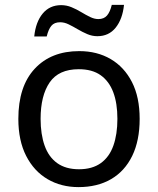

<svg xmlns="http://www.w3.org/2000/svg" viewBox="-20 -755 645 785"><path d="M551 -269Q551 -180 520.5 -117.5Q490 -55 434 -22.5Q378 10 301 10Q230 10 174.5 -22.5Q119 -55 87 -117.5Q55 -180 55 -269Q55 -402 122 -474Q189 -546 304 -546Q377 -546 432.5 -513.5Q488 -481 519.5 -419.5Q551 -358 551 -269ZM146 -269Q146 -206 162.5 -159.5Q179 -113 214 -88Q249 -63 303 -63Q357 -63 392 -88Q427 -113 443.5 -159.5Q460 -206 460 -269Q460 -333 443 -378Q426 -423 391.5 -447.5Q357 -472 302 -472Q220 -472 183 -418Q146 -364 146 -269ZM120 -606Q126 -665 154.5 -699.5Q183 -734 230 -734Q252 -734 272.5 -725.5Q293 -717 312 -705.5Q331 -694 348.5 -685.5Q366 -677 382 -677Q405 -677 417.5 -691.5Q430 -706 437 -735H487Q481 -677 453 -642Q425 -607 378 -607Q357 -607 337 -615.5Q317 -624 297.5 -635.5Q278 -647 260.5 -655.5Q243 -664 226 -664Q202 -664 190 -649.5Q178 -635 171 -606Z"/></svg>

Font: Noto Sans Canadian Aboriginal
Style: Regular
Weight: 400
Designer: Monotype Design Team, Typotheque's Kevin King
Foundry: Monotype Imaging Inc.
Version: Version 2.002